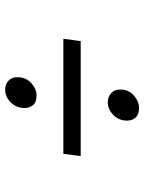

<svg xmlns="http://www.w3.org/2000/svg" viewBox="68 -674 534 709"><g transform="rotate(90 334.5 -320.0)"><path d="M132.5 -351.5H557L548.5 -287.5H123.5ZM266 -126Q267.5 -144.5 278 -158.5Q288.5 -172.5 303.5 -180.5Q318.5 -188.5 332.5 -188.5Q359.5 -188.5 370.5 -173.2Q381.5 -158 379 -135Q376.5 -116.5 366.5 -102.5Q356.5 -88.5 342 -80.5Q327.5 -72.5 311.5 -72.5Q291 -72.5 277.2 -86.2Q263.5 -100 266 -126ZM358 -451.5Q337.5 -451.5 323.2 -465.2Q309 -479 311.5 -505Q313 -523.5 323.5 -537.2Q334 -551 349 -559Q364 -567 378.5 -567Q405 -567 416.5 -552.2Q428 -537.5 425.5 -514.5Q423.5 -495 412.8 -480.8Q402 -466.5 387.5 -459Q373 -451.5 358 -451.5Z"/></g></svg>

Font: Merriweather 24pt Light
Style: Italic
Weight: 300
Italic angle: -7.8°
Version: Version 2.101